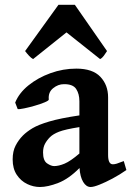

<svg xmlns="http://www.w3.org/2000/svg" viewBox="-20 -749 540 784"><path d="M143.1 14.6Q116.2 14.6 90.6 2.2Q64.9 -10.3 48.3 -35.4Q31.7 -60.5 31.7 -98.1Q31.7 -131.3 43.7 -154.5Q55.7 -177.7 73.7 -195.8Q89.4 -211.4 113 -225.6Q136.7 -239.7 181.2 -252.9Q225.6 -266.1 304.2 -277.8V-335.4Q304.2 -365.7 291 -385.7Q277.8 -405.8 240.7 -405.3Q217.3 -405.3 196.8 -388.7Q176.3 -372.1 179.2 -342.8Q179.7 -338.4 162.8 -331.3Q146 -324.2 122.3 -317.4Q98.6 -310.5 78.4 -306.4Q58.1 -302.2 52.2 -303.7L42 -330.1Q57.6 -369.1 96.2 -400.4Q134.8 -431.6 186 -450.2Q237.3 -468.8 291.5 -468.8Q358.4 -468.8 389.9 -435.3Q421.4 -401.9 421.4 -351.6V-116.2Q421.4 -78.1 440.9 -78.1Q447.8 -78.1 456.8 -80.8Q465.8 -83.5 485.4 -91.3L496.1 -54.7Q468.8 -35.6 439.5 -20Q410.2 -4.4 386.2 5.1Q362.3 14.6 350.1 14.6Q332 14.6 319.6 -6.1Q307.1 -26.9 304.7 -63Q260.7 -18.6 217.8 -2Q174.8 14.6 143.1 14.6ZM201.2 -70.8Q219.7 -70.8 243.7 -80.8Q267.6 -90.8 304.2 -122.1V-230Q245.6 -220.7 221.2 -211.2Q196.8 -201.7 184.1 -189Q171.4 -176.3 163.6 -161.6Q155.8 -147 155.8 -126.5Q155.8 -93.3 172.1 -82Q188.5 -70.8 201.2 -70.8ZM115.2 -507.8Q107.4 -511.7 98.4 -521.5Q89.4 -531.2 82.5 -540.5L218.8 -729.5H285.6L417 -540.5Q411.1 -531.2 404.1 -521.5Q397 -511.7 388.7 -507.8L251.5 -616.7Z"/></svg>

Font: David Libre
Style: Bold
Weight: 700
Designer: Ismar David, J. Victor Gaultney, Annie Olsen and Meir Sadan
Foundry: Monotype Imaging Inc. & SIL International
Version: Version 1.100; ttfautohint (v1.8.4.7-5d5b)